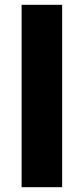

<svg xmlns="http://www.w3.org/2000/svg" viewBox="-20 -780 349 800"><path d="M239 0V-760H70V0Z"/></svg>

Font: Noto Sans Lao UI ExtBd
Style: Regular
Weight: 800
Designer: Monotype Design Team
Foundry: Monotype Imaging Inc.
Version: Version 2.000